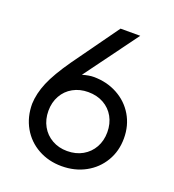

<svg xmlns="http://www.w3.org/2000/svg" viewBox="-131 -809 836 921"><g transform="rotate(20 287.0 -348.5)"><path d="M159.2 -472.7 327.1 -707H427.7L228.5 -435.5Q261.7 -445.3 286.1 -445.3Q352.5 -445.3 406.7 -416Q460.9 -386.7 491.7 -335Q522.5 -283.2 522.5 -217.8Q522.5 -152.3 491.7 -100.6Q460.9 -48.8 407.2 -19.5Q353.5 9.8 286.1 9.8Q219.7 9.8 166 -20Q112.3 -49.8 82 -103Q51.8 -156.2 51.8 -223.6Q53.7 -276.4 77.6 -333.5Q101.6 -390.6 159.2 -472.7ZM286.1 -67.4Q331.1 -67.4 365.2 -86.9Q399.4 -106.4 418.5 -140.6Q437.5 -174.8 437.5 -217.8Q437.5 -261.7 418.5 -295.9Q399.4 -330.1 365.2 -349.1Q331.1 -368.2 286.1 -368.2Q243.2 -368.2 209 -349.1Q174.8 -330.1 155.8 -295.9Q136.7 -261.7 136.7 -218.8Q136.7 -174.8 155.8 -140.6Q174.8 -106.4 209 -86.9Q243.2 -67.4 286.1 -67.4Z"/></g></svg>

Font: WEMIX Pretendard Variable
Style: Regular
Weight: 400
Designer: Base glyphs from Inter by Rasmus Andersson; Hangeul glyphs from Noto Sans CJK(Source Han Sans) by Jang Soo-young and Kan
Foundry: Kil Hyung-jin
Version: Version 1.000;Glyphs 3.2 (3208)